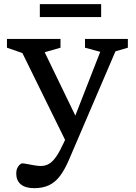

<svg xmlns="http://www.w3.org/2000/svg" viewBox="-20 -698 674 952"><path d="M380.5 -69 310 10.5 91 -435 14.5 -461.5V-505H280V-461.5L201.5 -439ZM149.5 235Q106 235 83.2 216Q60.5 197 60.5 162Q60.5 147 65.5 136Q70.5 125 77.8 118.5Q85 112 91 112Q97.5 112 114.2 115.2Q131 118.5 150.2 121.8Q169.5 125 182.5 125Q205.5 125 224 113.8Q242.5 102.5 259.8 77Q277 51.5 296 10L319.5 -41.5L329 -62L477 -441L401.5 -461.5V-505H614V-461.5L552.5 -443.5L322.5 93Q301 143.5 277.2 174.8Q253.5 206 222.8 220.5Q192 235 149.5 235ZM177.5 -613.5V-677.5H481.5V-613.5Z"/></svg>

Font: Newsreader 7pt
Style: Regular
Weight: 400
Designer: Hugues Gentile
Foundry: Production Type
Version: Version 1.003